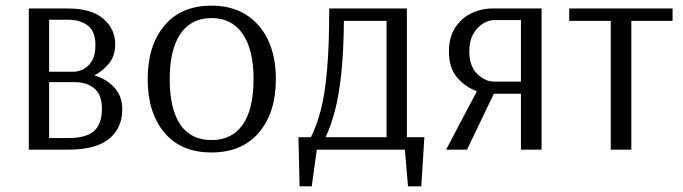

<svg xmlns="http://www.w3.org/2000/svg" viewBox="-20 -530 2418 680"><path d="M82 0V-500H220Q304 -500 346 -463.5Q388 -427 388 -374Q388 -331 365 -304Q342 -277 314 -263Q358 -250 385.5 -219.5Q413 -189 413 -142Q413 -77 366.5 -38.5Q320 0 222 0ZM154 -276H242Q256 -276 273.5 -284Q291 -292 304.5 -312.5Q318 -333 318 -370Q318 -418 291.5 -439Q265 -460 221 -460H154ZM154 -41H222Q284 -41 312.5 -65.5Q341 -90 341 -145Q341 -195 314 -217Q287 -239 246 -239H154Z M729 10Q621 10 562 -60.5Q503 -131 503 -250Q503 -368 562 -439Q621 -510 729 -510Q801 -510 852 -477.5Q903 -445 930 -387Q957 -329 957 -250Q957 -131 897 -60.5Q837 10 729 10ZM729 -34Q802 -34 840 -89Q878 -144 878 -250Q878 -354 839.5 -410Q801 -466 729 -466Q657 -466 619 -410Q581 -354 581 -250Q581 -144 618.5 -89Q656 -34 729 -34Z M1041 130 1037 -44H1081Q1102 -85 1116.5 -141.5Q1131 -198 1138.5 -284Q1146 -370 1146 -500H1421V-44H1483L1472 130H1425L1414 0H1102L1084 130ZM1133 -44H1349V-456H1198Q1197 -345 1188.5 -267.5Q1180 -190 1166 -137Q1152 -84 1133 -44Z M1560 0 1669 -207Q1629 -221 1599.5 -255Q1570 -289 1570 -347Q1570 -398 1592 -432Q1614 -466 1649.5 -483Q1685 -500 1725 -500H1898V0H1825V-198H1729L1634 0ZM1730 -241H1825V-459H1731Q1711 -459 1690.5 -446.5Q1670 -434 1656 -409.5Q1642 -385 1642 -349Q1642 -296 1670 -268.5Q1698 -241 1730 -241Z M2143 0V-456H1996V-500H2362V-456H2216V0Z"/></svg>

Font: Arsenal SC
Style: Regular
Weight: 400
Designer: Andrij Shevchenko
Foundry: Stairsfor
Version: Version 2.001; ttfautohint (v1.8.4.7-5d5b)